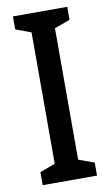

<svg xmlns="http://www.w3.org/2000/svg" viewBox="-83 -757 458 800"><g transform="rotate(-10 146.0 -357.0)"><path d="M261 0V-55L195 -79V-635L261 -659V-714H31V-659L96 -635V-79L31 -55V0Z"/></g></svg>

Font: Noto Sans Gujarati ExtraCondensed Medium
Style: Regular
Weight: 500
Width: 2
Designer: Jelle Bosma - Monotype Design Team, Universal Thirst
Foundry: Monotype Imaging Inc.
Version: Version 2.106